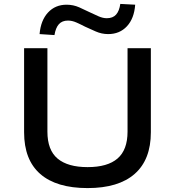

<svg xmlns="http://www.w3.org/2000/svg" viewBox="-20 -951 894 980"><path d="M427 9Q268 9 185.5 -63Q103 -135 103 -276V-705H222V-279Q222 -185 274 -141.5Q326 -98 427 -98Q529 -98 580 -142Q631 -186 631 -279V-705H750V-276Q750 -136 667.5 -63.5Q585 9 427 9ZM258 -772 182 -777Q188 -847 225 -887Q262 -927 320 -927Q354 -927 384.5 -913.5Q415 -900 439 -888Q460 -878 482.5 -868Q505 -858 525 -858Q556 -858 572.5 -876.5Q589 -895 594 -931L670 -927Q665 -857 628 -817Q591 -777 532 -777Q499 -777 468.5 -790.5Q438 -804 414 -815Q393 -826 370.5 -836Q348 -846 327 -846Q297 -846 280.5 -827.5Q264 -809 258 -772Z"/></svg>

Font: Nunito Sans 7pt SemiExpanded SemiBold
Style: Regular
Weight: 600
Width: 6
Designer: Vernon Adams
Foundry: Vernon Adams
Version: Version 3.101;gftools[0.9.27]